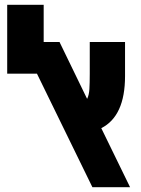

<svg xmlns="http://www.w3.org/2000/svg" viewBox="-20 -780 587 800"><path d="M162 -760H10V-473H134L365 0H522L402 -246Q501 -296 501 -463V-605H354V-473Q354 -433 352.5 -408.5Q351 -384 343 -368L228 -605H162Z"/></svg>

Font: Noto Sans Hebrew ExtraCondensed Extra
Style: Regular
Weight: 800
Width: 3
Designer: Monotype Design Team
Foundry: Monotype Imaging Inc.
Version: Version 1.902